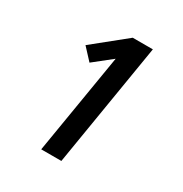

<svg xmlns="http://www.w3.org/2000/svg" viewBox="-171 -863 942 991"><g transform="rotate(30 300.0 -367.5)"><path d="M214 0 313 -597 206 -512 143 -580 335 -735H455L334 0Z"/></g></svg>

Font: Iosevka Aile Oblique
Style: Bold
Weight: 700
Italic angle: -9°
Designer: Belleve Invis
Foundry: Belleve Invis
Version: Version 31.1.0; ttfautohint (v1.8.4)